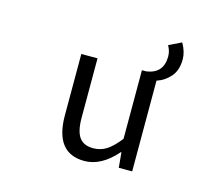

<svg xmlns="http://www.w3.org/2000/svg" viewBox="-106 -886 1211 1040"><g transform="rotate(15 500.0 -366.0)"><path d="M722.7 -710.9 793 -745.1Q819.3 -699.2 819.3 -657.2Q819.3 -595.7 788.1 -559.6Q756.8 -523.4 711.9 -508.8V0H636.7L628.9 -85H626Q541 12.7 446.3 12.7Q281.2 12.7 281.2 -199.2V-543H372.1V-210Q372.1 -134.8 396.5 -100.6Q420.9 -66.4 474.6 -66.4Q515.6 -66.4 548.8 -87.4Q582 -108.4 621.1 -158.2V-543H645.5Q739.3 -556.6 739.3 -651.4Q739.3 -682.6 722.7 -710.9Z"/></g></svg>

Font: Gen Shin Gothic Monospace Regular
Style: Regular
Weight: 400
Designer: [Source Han Sans]
Ryoko NISHIZUKA  (kana & ideographs); Paul D. Hunt (Latin, Greek & Cyrillic); Wenlong ZHANG  (bopomofo
Version: Version 1.002.20150607